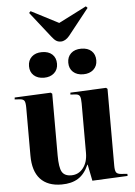

<svg xmlns="http://www.w3.org/2000/svg" viewBox="-65 -1057 789 1120"><g transform="rotate(-5 329.5 -497.5)"><path d="M317.9 -816.9Q302.7 -816.9 291 -824.2Q279.3 -831.5 265.1 -850.1L147.9 -999L157.2 -1008.8L317.9 -925.8L481 -1008.8L490.2 -999L368.2 -845.2Q344.7 -816.9 317.9 -816.9ZM432.1 -615.2Q394.5 -615.2 372.3 -635.5Q350.1 -655.8 350.1 -689.9Q350.1 -724.1 372.1 -744.6Q394 -765.1 432.1 -765.1Q470.7 -765.1 492.4 -744.9Q514.2 -724.6 514.2 -689.9Q514.2 -656.2 491.5 -635.7Q468.8 -615.2 432.1 -615.2ZM202.1 -615.2Q164.6 -615.2 142.3 -635.5Q120.1 -655.8 120.1 -689.9Q120.1 -724.1 142.3 -744.6Q164.6 -765.1 202.1 -765.1Q240.7 -765.1 262.5 -744.9Q284.2 -724.6 284.2 -689.9Q284.2 -656.2 261.5 -635.7Q238.8 -615.2 202.1 -615.2ZM250 14.2Q168.5 14.2 125.7 -32.2Q83 -78.6 83 -169.9V-449.2Q83 -480 76.7 -490.2Q70.3 -500.5 50.8 -502L20 -503.9L21 -515.1L232.9 -524.9L241.2 -518.1V-157.2Q241.2 -85.9 256.3 -60.1Q271.5 -34.2 311 -34.2Q353.5 -34.2 380.4 -68.4Q407.2 -102.5 407.2 -157.2V-448.2Q407.2 -477.5 401.4 -489Q395.5 -500.5 377 -502L346.2 -503.9L347.2 -515.1L557.1 -524.9L564.9 -518.1V-67.9Q564.9 -40.5 571.5 -29.8Q578.1 -19 599.1 -17.1L637.2 -14.2V-2L430.2 7.8L411.1 -87.9H409.2Q385.3 -33.7 346.9 -9.8Q308.6 14.2 250 14.2Z"/></g></svg>

Font: Display Regular
Style: Bold
Weight: 700
Designer: Latin by Veronika Burian and Jose Scaglione. Greek by Irene Vlachou. Cyrillic by Vera Evstafieva.
Foundry: TypeTogether
Version: Version 3.002